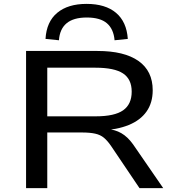

<svg xmlns="http://www.w3.org/2000/svg" viewBox="-20 -967 896 987"><path d="M114 0V-705H481Q619 -705 692 -653.5Q765 -602 765 -503Q765 -439 733.5 -394Q702 -349 642 -324.5Q582 -300 497 -296L506 -304H530Q571 -301 603.5 -282.5Q636 -264 664 -225L819 0H697L550 -218Q532 -244 514 -259Q496 -274 469 -280Q442 -286 399 -286H223V0ZM223 -369H472Q569 -369 613 -400Q657 -431 657 -496Q657 -560 612.5 -589.5Q568 -619 470 -619H223ZM283 -760 214 -767Q219 -855 274 -901Q329 -947 425 -947Q522 -947 576.5 -901Q631 -855 637 -767L569 -760Q564 -818 529.5 -847.5Q495 -877 426 -877Q358 -877 322.5 -847.5Q287 -818 283 -760Z"/></svg>

Font: Nunito Sans 10pt Expanded Medium
Style: Regular
Weight: 500
Width: 7
Designer: Vernon Adams
Foundry: Vernon Adams
Version: Version 3.101;gftools[0.9.27]